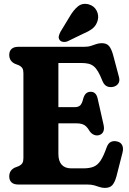

<svg xmlns="http://www.w3.org/2000/svg" viewBox="-20 -938 655 976"><path d="M193.2 -393.3H359.5Q378.5 -393.3 388 -402.7Q397.6 -412.2 403.1 -436.8Q408.9 -456.1 418.2 -463.7Q427.6 -471.3 440.1 -471.5Q468.1 -472 476 -438.6L506.4 -304Q511.2 -282.6 505.3 -269.5Q499.5 -256.3 485.6 -251.7Q472.1 -247.1 458.6 -252.4Q445.1 -257.7 435.9 -271.1Q426.7 -286.7 417.9 -295.3Q409.1 -303.8 397 -307.5Q385 -311.2 365.4 -311.2H193.2ZM27 -658.7Q27 -678.6 38.8 -689.3Q50.5 -700 72.6 -700H406.5Q428 -700 442.4 -704.8Q456.9 -709.5 469.5 -714Q482.2 -718.5 497.3 -718.5Q521.6 -718.5 533.8 -704.5Q546.1 -690.4 554.8 -659.2L584.8 -546.6Q590.1 -526.5 581.6 -513.8Q573.1 -501 556.6 -496.8Q539 -492.7 524.3 -499Q509.6 -505.2 500.7 -526.5Q489.4 -555.2 478.9 -573.3Q468.5 -591.4 456.4 -601.1Q444.3 -610.8 429 -614.3Q413.8 -617.8 392.7 -617.8H276.8V-155.5Q276.8 -119.2 293.6 -100.7Q310.5 -82.2 341.9 -82.2H403.4Q435.4 -82.2 456 -90.6Q476.6 -99 491.6 -122Q506.7 -145 522.1 -188.8Q529.7 -209.7 543.1 -216.4Q556.6 -223.2 574.9 -219Q593.9 -214.9 601.2 -199.6Q608.6 -184.4 602.6 -161.6L572.1 -42.1Q563.8 -11.6 551.3 2.8Q538.9 17.2 513 17.2Q499.2 17.2 486.8 12.9Q474.5 8.6 459.6 4.3Q444.7 0 423.8 0H72.6Q50.5 0 38.8 -10.7Q27 -21.5 27 -41.3Q27 -71.9 55.1 -85.8L75 -93.5Q88.6 -100.2 93.8 -109.1Q99 -118 99 -133.7V-566.3Q99 -582.1 93.8 -591Q88.6 -599.8 75 -606.5L55.1 -614.2Q27 -628.1 27 -658.7ZM332.9 -851.3Q352.9 -886.6 376 -905.4Q399.1 -924.2 430.9 -915.9Q458.7 -908 471 -884.1Q483.4 -860.3 476.9 -835.2Q470.3 -810.5 453.2 -795.5Q436.1 -780.4 402.2 -766.3L323.9 -728.3Q313.1 -723.6 301.4 -725.1Q289.7 -726.5 283.3 -734.5Q276.5 -744.2 279 -754.7Q281.5 -765.2 287.5 -776.5Z"/></svg>

Font: Fraunces 144pt S100 Black
Style: Regular
Weight: 900
Version: Version 1.000